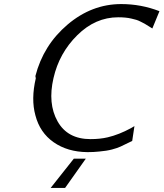

<svg xmlns="http://www.w3.org/2000/svg" viewBox="-20 -732 804 944"><path d="M156 -347Q154 -355 154 -358Q193 -510 312 -611Q431 -712 576 -712Q674 -712 764 -677L729 -592Q725 -594 710.5 -603.5Q696 -613 691 -615.5Q686 -618 672.5 -625Q659 -632 650 -634.5Q641 -637 626.5 -640.5Q612 -644 596 -645.5Q580 -647 561 -647Q449 -647 360 -559Q271 -471 243 -348Q214 -223 263 -135.5Q312 -48 425 -48Q472 -48 510 -57Q565 -70 624 -102L641 -112L630 -39Q589 -19 573 -11.5Q557 -4 530.5 3Q504 10 468 13Q441 16 410 16Q312 15 244 -32.5Q176 -80 154 -165Q132 -245 156 -347ZM229 192 343 48H402L300 192Z"/></svg>

Font: Coval
Style: Light Italic
Weight: 300
Foundry: Context Ltd
Version: Version 001.000